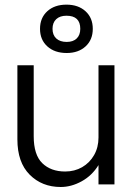

<svg xmlns="http://www.w3.org/2000/svg" viewBox="-20 -774 554 806"><path d="M369.5 -653Q369.5 -607 339.2 -579.2Q309 -551.5 260 -551.5Q209.5 -551.5 178.8 -579.2Q148 -607 148 -653Q148 -699 178.5 -726.8Q209 -754.5 259 -754.5Q308.5 -754.5 339 -726.8Q369.5 -699 369.5 -653ZM200.5 -653Q200.5 -627 216.2 -612.5Q232 -598 260 -598Q287 -598 302 -612.5Q317 -627 317 -653Q317 -708 259 -708Q231.5 -708 216 -693.5Q200.5 -679 200.5 -653ZM121.5 -202.5Q121.5 -124 157.5 -89Q193.5 -54 253.5 -54Q293 -54 324.8 -72.2Q356.5 -90.5 375 -123Q393.5 -155.5 393.5 -197V-500H460.5V0H393.5V-81Q366.5 -37 323 -13Q279.5 11 235 11Q156 11 104.5 -40.8Q53 -92.5 53 -189V-500H121.5Z"/></svg>

Font: Overused Grotesk Book
Style: Regular
Weight: 375
Version: Version 0.004